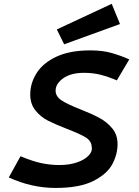

<svg xmlns="http://www.w3.org/2000/svg" viewBox="-20 -952 714 984"><path d="M25 0ZM578.8 -540 642.5 -647.5Q601.2 -666.2 553.8 -680Q506.2 -693.8 442.5 -693.8Q338.8 -693.8 270 -661.9Q201.2 -630 168.1 -578.1Q135 -526.2 135 -467.5Q135 -418.8 161.9 -385.6Q188.8 -352.5 225.6 -333.8Q262.5 -315 323.8 -291.2Q388.8 -266.2 418.8 -248.1Q448.8 -230 450 -198.8Q455 -177.5 435 -155.6Q415 -133.8 375.6 -120Q336.2 -106.2 283.8 -106.2Q241.2 -106.2 196.2 -115Q151.2 -123.8 85 -151.2L25 -42.5Q142.5 11.2 265 11.2Q387.5 11.2 458.1 -24.4Q528.8 -60 555.6 -110.6Q582.5 -161.2 582.5 -213.8Q582.5 -261.2 555 -294.4Q527.5 -327.5 488.8 -348.1Q450 -368.8 390 -392.5Q326.2 -417.5 295.6 -437.5Q265 -457.5 265 -487.5Q265 -522.5 303.8 -550.6Q342.5 -578.8 411.2 -578.8Q456.2 -578.8 495.6 -568.8Q535 -558.8 578.8 -540ZM595 -828.8 308.8 -725 271.2 -801.2 552.5 -932.5Z"/></svg>

Font: Cambay
Style: Bold Italic
Weight: 700
Italic angle: -11°
Designer: Pooja Saxena
Foundry: Pooja Saxena
Version: Version 1.006;PS 001.006;hotconv 1.0.70;makeotf.lib2.5.58329